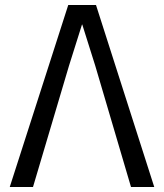

<svg xmlns="http://www.w3.org/2000/svg" viewBox="-20 -748 654 768"><path d="M253 -728H364L597 0H504L361 -485L309 -650H308L256 -485L112 0H19Z"/></svg>

Font: Murecho
Style: Regular
Weight: 400
Designer: Neil Summerour
Foundry: Positype
Version: Version 1.010; ttfautohint (v1.8.3)